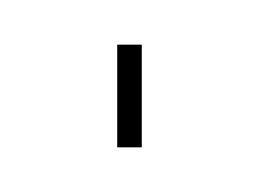

<svg xmlns="http://www.w3.org/2000/svg" viewBox="-20 -66 121 86"><path d="M32.5 -46H43.5V0H32.5Z"/></svg>

Font: Anybody UltraCondensed Thin
Style: Regular
Weight: 100
Width: 1
Designer: Tyler Finck
Foundry: Etcetera Type Company
Version: Version 1.110